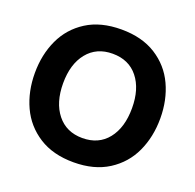

<svg xmlns="http://www.w3.org/2000/svg" viewBox="-137 -920 1096 1079"><g transform="rotate(20 411.5 -381.0)"><path d="M36 -382Q36 -492 77.5 -581.5Q119 -671 203 -724.5Q287 -778 411 -778Q534 -778 618.5 -724.5Q703 -671 744.5 -581.5Q786 -492 786 -382Q786 -272 744.5 -182Q703 -92 618.5 -38Q534 16 411 16Q288 16 203.5 -38Q119 -92 77.5 -182Q36 -272 36 -382ZM617 -382Q617 -497 562.5 -565Q508 -633 411 -633Q315 -633 260 -565Q205 -497 205 -382Q205 -267 260 -198Q315 -129 411 -129Q508 -129 562.5 -197.5Q617 -266 617 -382Z"/></g></svg>

Font: Open Sauce Two ExtraBold
Style: Regular
Weight: 800
Designer: Alfredo Marco Pradil
Foundry: Creative Sauce Fz LLC
Version: Version 1.477